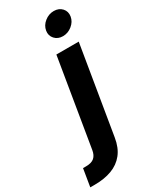

<svg xmlns="http://www.w3.org/2000/svg" viewBox="-347 -828 878 1091"><g transform="rotate(-30 92.0 -282.0)"><path d="M107.3 -545.9H254L158.9 28Q148.8 90.6 117.8 129.3Q86.9 168 38.3 186Q-10.2 204.1 -73.5 204.1H-103.2L-84.2 88.8H-64.6Q-28.1 88.8 -10.2 73.1Q7.7 57.4 12.7 25.9ZM192.5 -617.1Q159.4 -617.1 139.5 -639.2Q119.6 -661.3 124.7 -692.3Q129.8 -723.9 157.2 -745.7Q184.5 -767.5 217.6 -767.5Q250.9 -767.5 270.8 -745.7Q290.6 -723.8 285.4 -692.3Q280.3 -661.3 253.1 -639.2Q225.8 -617.1 192.5 -617.1Z"/></g></svg>

Font: Inter
Style: Italic
Weight: 400
Italic angle: -9.3988°
Designer: Rasmus Andersson
Foundry: rsms
Version: Version 4.001;git-66647c0bb